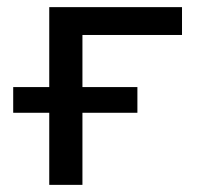

<svg xmlns="http://www.w3.org/2000/svg" viewBox="-20 -518 558 538"><path d="M118 0V-202H17V-274H118V-498H490V-420H211V-274H365V-202H211V0Z"/></svg>

Font: Nunito Sans 6pt
Style: Regular
Weight: 400
Version: Version 3.101;gftools[0.9.27]